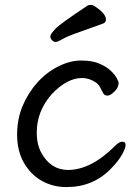

<svg xmlns="http://www.w3.org/2000/svg" viewBox="-20 -739 570 783"><path d="M400.9 -643.1Q352.1 -625 304 -608.4Q255.9 -591.8 235.4 -579.8Q214.8 -567.9 207 -567.9Q199.2 -567.9 192.1 -575Q185.1 -582 185.1 -590.6Q185.1 -599.1 205.1 -620.6Q225.1 -642.1 337.9 -716.8Q341.8 -718.8 350.3 -719Q358.9 -719.2 373 -709Q412.1 -682.1 412.1 -659.2Q412.1 -647.9 400.9 -643.1ZM433.1 -51.8Q359.9 24.4 250 23.9Q195.8 23.9 150.4 -1.5Q105 -26.9 77.4 -75.4Q49.8 -124 49.8 -189.5Q49.8 -254.9 73 -308.8Q96.2 -362.8 133.5 -403.8Q170.9 -444.8 218.5 -468.5Q266.1 -492.2 310.5 -492.2Q355 -492.2 384 -480Q413.1 -467.8 430.7 -451.4Q448.2 -435.1 456.1 -420.4Q463.9 -405.8 463.9 -400.9Q463.9 -382.8 447 -366Q430.2 -349.1 418.7 -349.1Q407.2 -349.1 401.9 -356.9Q395 -371.1 387.9 -383.5Q380.9 -396 372.1 -401.9Q344.2 -420.9 314.9 -420.9Q253.9 -420.9 191.9 -356Q129.9 -286.1 129.9 -199.2Q129.9 -149.4 148.9 -115.2Q187 -46.4 256.8 -45.9Q351.1 -45.9 449.2 -144Q465.8 -161.1 479 -161.1Q492.2 -161.1 492.2 -147.9Q492.2 -134.8 477.5 -108.4Q462.9 -82 433.1 -51.8Z"/></svg>

Font: LXGW WenKai Screen R
Style: Regular
Weight: 400
Designer: Fontworks Inc.
Version: Version 1.235;May 31, 2022